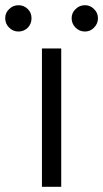

<svg xmlns="http://www.w3.org/2000/svg" viewBox="-101 -717 396 737"><path d="M-81 -647Q-81 -668 -66 -682Q-51 -697 -30 -697Q-9 -697 6 -682Q20 -668 20 -647Q20 -626 6 -611Q-9 -596 -30 -596Q-51 -596 -66 -611Q-81 -626 -81 -647ZM174 -647Q174 -668 189 -682Q204 -697 225 -697Q246 -697 260 -682Q275 -668 275 -647Q275 -626 260 -611Q246 -596 225 -596Q204 -596 189 -611Q174 -626 174 -647ZM60 0V-531H134V0Z"/></svg>

Font: Mina
Style: Regular
Weight: 400
Version: Version 1.000